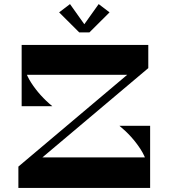

<svg xmlns="http://www.w3.org/2000/svg" viewBox="-20 -920 825 940"><path d="M379 -51.4H709.4Q709.4 -125.6 668.3 -189.2Q627.3 -252.9 564.8 -304H715V-6H379ZM70 -104.4 131.2 -149.4H715V0H70ZM307 -652.6H91.6Q91.6 -578.4 132.7 -514.9Q173.7 -451.3 236.2 -400H86V-698H307ZM706 -586.5 660 -553.8H86V-700H706ZM70 -104.4 642.8 -587.5 706 -586.5 134.2 -104.4ZM414.2 -771.3H371.4L463.1 -900L516.3 -859.5L417.9 -761.5H367.8L269.5 -859.5L322.7 -900Z"/></svg>

Font: Space Cowgirl
Style: Regular
Weight: 400
Designer: Valery Marier
Foundry: Valery Marier
Version: Version 1.000